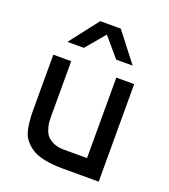

<svg xmlns="http://www.w3.org/2000/svg" viewBox="-130 -794 782 888"><g transform="rotate(20 261.5 -350.0)"><path d="M458 0H285Q174 0 126 -33Q83 -62 71.5 -102.5Q60 -143 60 -209V-480H148V-210Q148 -192 149 -179.5Q150 -167 156 -147.5Q162 -128 173 -115.5Q184 -103 205 -93.5Q226 -84 256 -84H370V-480H458ZM261 -652 182 -558H101L211 -700H312L422 -558H341Z"/></g></svg>

Font: Baumans
Style: Regular
Weight: 400
Designer: Henadij Zarechnjuk
Foundry: Cyreal (www.cyreal.org)
Version: Version 001.001